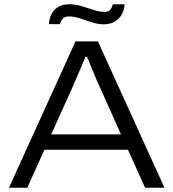

<svg xmlns="http://www.w3.org/2000/svg" viewBox="-20 -880 813 900"><path d="M22 0 334 -686H439L751 0H660L580 -178H188L108 0ZM220 -250H547L447 -474Q442 -484 434.5 -501.5Q427 -519 418.5 -539.5Q410 -560 402 -579.5Q394 -599 388 -613H380Q372 -592 360.5 -565.5Q349 -539 338.5 -514.5Q328 -490 321 -474ZM209 -767Q211 -792 221 -813Q231 -834 252 -847Q273 -860 305 -860Q334 -860 362.5 -851.5Q391 -843 418.5 -833.5Q446 -824 470 -824Q490 -824 498 -835.5Q506 -847 509 -860H564Q563 -835 551.5 -813.5Q540 -792 518.5 -779Q497 -766 466 -766Q439 -766 410.5 -775.5Q382 -785 354.5 -794Q327 -803 303 -803Q282 -803 273 -791.5Q264 -780 261 -767Z"/></svg>

Font: Archivo SemiExpanded Light
Style: Regular
Weight: 300
Width: 6
Designer: Hector Gatti
Foundry: Omnibus-Type
Version: Version 2.001